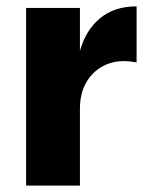

<svg xmlns="http://www.w3.org/2000/svg" viewBox="-20 -583 468 603"><path d="M62 0V-558H231V0ZM205 -240 231 -423Q249 -488 294 -525.5Q339 -563 409 -563V-387Q398 -389 388 -390Q378 -391 368 -391Q331 -391 300 -373.5Q269 -356 250 -322.5Q231 -289 231 -240Z"/></svg>

Font: Parkinsans
Style: Bold
Weight: 700
Designer: Red Stone, Indian Type Foundry
Foundry: Indian Type Foundry
Version: Version 1.000